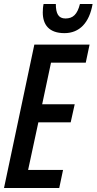

<svg xmlns="http://www.w3.org/2000/svg" viewBox="-21 -936 481 956"><path d="M300 -771C375 -771 424 -823 440 -916H377C364 -864 342 -844 305 -844C270 -844 257 -868 257 -916H196C193 -903 192 -888 192 -874C192 -813 223 -771 300 -771ZM-1 0H274L293 -90H119L170 -327H331L351 -417H189L233 -624H406L425 -714H150Z"/></svg>

Font: Noto Sans UI Condensed Medium
Style: Italic
Weight: 500
Width: 3
Italic angle: -12°
Designer: Monotype Design Team
Foundry: Monotype Imaging Inc.
Version: Version 1.901